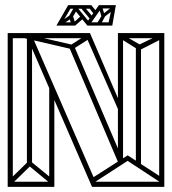

<svg xmlns="http://www.w3.org/2000/svg" viewBox="-20 -729 671 749"><path d="M10 0V-600H30V0ZM172 0V-399L192 -367V0ZM601 0V-600H621V0ZM510 -92V-549H530V-77ZM605 -18 468 -108 478 -123 615 -34ZM352 -20 342 -36 478 -123 488 -108ZM24 -9 11 -22 94 -103 107 -90ZM179 -11 86 -88 97 -102 191 -25ZM340 0V-20H619V0ZM339 0 87 -581 105 -589 358 -8ZM11 0V-20H192V0ZM10 -580V-600H331V-580ZM266 -538 255 -553 324 -597 335 -582ZM450 -281 313 -593 331 -600 452 -318ZM440 -85V-600H460V-94ZM85 -83V-582H105V-83ZM440 -580V-600H621V-580ZM520 -531 510 -549 609 -596 618 -581ZM442 -93 248 -549 266 -557 461 -101ZM257 -538 58 -584 69 -599 268 -553ZM526 -531 441 -584 450 -599 536 -549ZM321 -629 261 -703 274 -709 334 -636ZM319 -642H418L404 -629H321ZM335 -650 293 -701 304 -708 344 -661ZM254 -695V-709H336L339 -695ZM216 -629H200L246 -709H263ZM273 -629H254L294 -665L304 -656ZM263 -672 273 -640 259 -630 252 -655ZM262 -642V-629H213L219 -642ZM260 -656 244 -657 268 -699 281 -692ZM253 -670 261 -659 225 -635 219 -646ZM418 -709H432L418 -629H401ZM366 -709H384L329 -631L316 -638ZM376 -664 366 -698 377 -708 389 -667ZM371 -696V-709H420L414 -696ZM381 -675 392 -669 371 -630 358 -637ZM387 -663 379 -672 418 -703 425 -692ZM347 -673 326 -700 336 -709 356 -685Z"/></svg>

Font: Octagon Variable
Style: Regular
Weight: 400
Designer: Alexander Royter, Emma Schmalisch, Felix Willnauer, Friederike Temme, Greta Wachholz, Jason Tsiakas, Julia Baskal, Julia
Foundry: Type Design @ HAW Hamburg
Version: Version 1.000